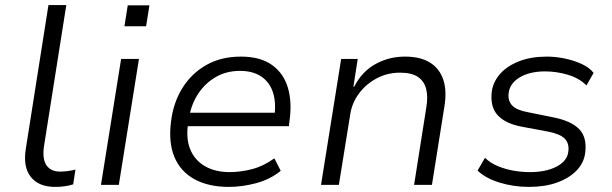

<svg xmlns="http://www.w3.org/2000/svg" viewBox="-20 -725 2400 753"><path d="M196 8Q132 8 101 -31Q70 -70 81 -140L170 -705H240L152 -148Q148 -118 153.5 -96.5Q159 -75 175 -63.5Q191 -52 215 -52Q230 -52 245 -54Q260 -56 276 -60L267 -2Q251 3 234 5.5Q217 8 196 8Z M468 -622 481 -704H566L553 -622ZM376 0 455 -494H525L446 0Z M878 8Q797 8 742 -22.5Q687 -53 663.5 -110.5Q640 -168 651 -250Q660 -323 695.5 -380Q731 -437 789 -470Q847 -503 925 -503Q1001 -503 1047 -470Q1093 -437 1109.5 -379.5Q1126 -322 1115 -248L1113 -230H697L706 -283H1080L1055 -261Q1064 -318 1051.5 -359.5Q1039 -401 1006 -424Q973 -447 921 -447Q868 -447 826.5 -423Q785 -399 758 -358.5Q731 -318 722 -267L719 -249Q708 -186 725 -142Q742 -98 782.5 -74Q823 -50 881 -50Q923 -50 968 -61.5Q1013 -73 1056 -104L1081 -55Q1039 -21 984 -6.5Q929 8 878 8Z M1239 0 1318 -494H1383L1366 -385H1369Q1400 -445 1453 -474Q1506 -503 1568 -503Q1629 -503 1666.5 -479.5Q1704 -456 1718.5 -412.5Q1733 -369 1723 -308L1674 0H1604L1652 -304Q1659 -345 1651.5 -375.5Q1644 -406 1619.5 -423Q1595 -440 1549 -440Q1499 -440 1457 -417.5Q1415 -395 1388 -358.5Q1361 -322 1354 -279L1309 0Z M2054 8Q1994 8 1939 -9Q1884 -26 1853 -56L1882 -106Q1904 -85 1933.5 -73Q1963 -61 1995 -55.5Q2027 -50 2058 -50Q2122 -50 2163.5 -72Q2205 -94 2209 -131Q2213 -163 2194.5 -181.5Q2176 -200 2129 -209L2027 -228Q1962 -240 1931.5 -273.5Q1901 -307 1909 -368Q1915 -406 1942.5 -436.5Q1970 -467 2016.5 -485Q2063 -503 2125 -503Q2159 -503 2195 -495.5Q2231 -488 2261.5 -474Q2292 -460 2308 -439L2280 -390Q2251 -419 2206.5 -432Q2162 -445 2118 -445Q2058 -445 2019 -422Q1980 -399 1975 -361Q1971 -330 1988.5 -311.5Q2006 -293 2050 -285L2149 -265Q2220 -251 2251.5 -218.5Q2283 -186 2275 -125Q2270 -86 2241 -56Q2212 -26 2164.5 -9Q2117 8 2054 8Z"/></svg>

Font: Nunito Sans 7pt Light
Style: Italic
Weight: 300
Italic angle: -9°
Designer: Vernon Adams
Foundry: Vernon Adams
Version: Version 3.101;gftools[0.9.27]